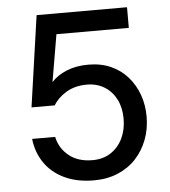

<svg xmlns="http://www.w3.org/2000/svg" viewBox="-52 -747 715 806"><g transform="rotate(-5 306.0 -344.0)"><path d="M312 12Q240 12 187 -13.5Q134 -39 104 -83.5Q74 -128 68 -184H165Q175 -136 213.5 -104.5Q252 -73 313 -73Q358 -73 390.5 -94.5Q423 -116 440.5 -152.5Q458 -189 458 -235Q458 -281 440.5 -316Q423 -351 391 -371Q359 -391 317 -391Q266 -391 229.5 -369Q193 -347 175 -316H77L132 -700H513V-613H208L174 -414Q198 -441 238 -457.5Q278 -474 330 -474Q383 -474 424.5 -455.5Q466 -437 495 -404Q524 -371 539.5 -328Q555 -285 555 -236Q555 -184 538 -139Q521 -94 489.5 -60Q458 -26 413 -7Q368 12 312 12Z"/></g></svg>

Font: DM Sans 11pt Medium
Style: Regular
Weight: 500
Version: Version 4.004;gftools[0.9.30]